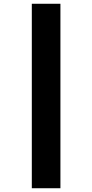

<svg xmlns="http://www.w3.org/2000/svg" viewBox="-20 -820 490 1020"><path d="M149 180V-800H301V180Z"/></svg>

Font: Trispace Condensed ExtraBold
Style: Regular
Weight: 800
Width: 3
Designer: Tyler Finck
Foundry: Etcetera Type Company
Version: Version 1.210; ttfautohint (v1.8.3)